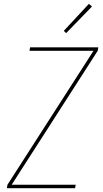

<svg xmlns="http://www.w3.org/2000/svg" viewBox="-20 -982 540 1002"><path d="M16 0 19 -18 468 -717H134L137 -735H493L490 -717L41 -18H375L372 0ZM325 -809 313 -821 444 -962 460 -948Z"/></svg>

Font: Iosevka SS04 Thin
Style: Italic
Weight: 100
Italic angle: -9°
Monospace: yes
Designer: Belleve Invis
Foundry: Belleve Invis
Version: Version 19.0.0; ttfautohint (v1.8.4)